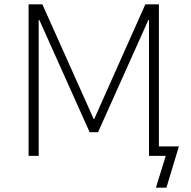

<svg xmlns="http://www.w3.org/2000/svg" viewBox="-20 -725 888 893"><path d="M705 148 751 0H673V-632H670L436 -110H397L163 -632H160V0H113V-705H177L416 -171H418L656 -705H719V-44H812L754 148Z"/></svg>

Font: Nunito Sans 7pt SemiCondensed ExtraLight
Style: Regular
Weight: 250
Width: 4
Designer: Vernon Adams
Foundry: Vernon Adams
Version: Version 3.101;gftools[0.9.27]